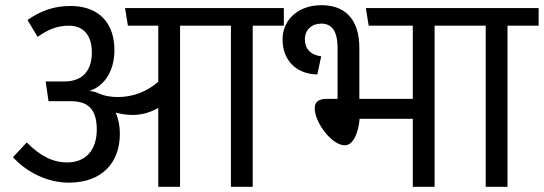

<svg xmlns="http://www.w3.org/2000/svg" viewBox="-20 -720 2096 740"><path d="M30 -114C82 -57 162 -16 245 -16C375 -16 442 -95 442 -204C442 -236 436 -263 426 -286C448 -280 470 -277 491 -277C528 -277 560 -287 590 -304V0H674V-621H870V0H954V-621H1074V-689H462L473 -621H590V-405C546 -366 490 -346 435 -346C408 -346 382 -350 358 -361C347 -366 335 -369 324 -369C389 -391 421 -454 421 -527C421 -628 364 -697 252 -697C187 -697 137 -678 86 -643L125 -578C162 -604 198 -621 245 -621C300 -621 334 -587 334 -517C334 -449 299 -406 228 -406H156L167 -330H252C309 -330 353 -309 353 -221C353 -142 311 -94 239 -94C183 -94 135 -119 83 -171Z M1203 -433 1218 -503C1177 -508 1155 -532 1155 -568C1155 -605 1181 -629 1218 -629C1258 -629 1281 -602 1281 -535V-339H1239C1202 -339 1193 -322 1193 -302C1193 -249 1258 -160 1309 -160C1340 -160 1361 -204 1366 -262H1571V0H1655V-621H1775V-689H1390L1401 -621H1571V-339H1365V-535C1365 -648 1308 -700 1219 -700C1129 -700 1069 -644 1069 -568C1069 -493 1116 -435 1203 -433Z M1735 -621H1852V0H1936V-621H2056V-689H1735Z"/></svg>

Font: FiraGO Unicode
Style: Regular
Weight: 400
Designer: bBox Type
Foundry: bBox Type GmbH
Version: Version 1.001;PS 001.001;hotconv 1.0.88;makeotf.lib2.5.64775